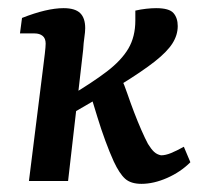

<svg xmlns="http://www.w3.org/2000/svg" viewBox="-20 -444 502 471"><path d="M51 0 86 -280Q88 -295 90 -312.5Q92 -330 92 -337Q92 -350 84.5 -356Q77 -362 65 -362H29L34 -400Q95 -424 136 -424Q164 -424 176.5 -412Q189 -400 189 -375Q189 -366 187 -352.5Q185 -339 184 -322L147 0ZM327 7Q301 7 287 -5.5Q273 -18 259 -48Q249 -70 238.5 -98.5Q228 -127 219 -156.5Q210 -186 202 -212L278 -251Q285 -236 292.5 -214Q300 -192 309 -168.5Q318 -145 327 -124.5Q336 -104 343 -91Q351 -78 358 -71.5Q365 -65 375 -63Q386 -63 399.5 -68.5Q413 -74 431 -84L447 -46Q423 -22 390 -7.5Q357 7 327 7ZM140 -156 147 -206Q206 -241 242 -268.5Q278 -296 295 -325Q312 -354 312 -394V-418Q325 -421 338.5 -422.5Q352 -424 363 -424Q395 -424 405.5 -412Q416 -400 416 -380Q416 -358 403 -337.5Q390 -317 359.5 -293Q329 -269 275.5 -236Q222 -203 140 -156Z"/></svg>

Font: Rasa Medium
Style: Italic
Weight: 500
Italic angle: -7.10001°
Designer: Anna Giedrys (Yrsa+Rasa design), David Brezina (Yrsa art-direction, Rasa art-direction, design)
Foundry: Rosetta Type Foundry
Version: Version 2.004